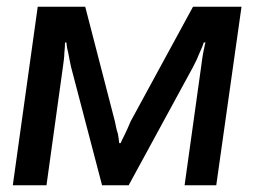

<svg xmlns="http://www.w3.org/2000/svg" viewBox="-20 -550 784 570"><path d="M18 0H118L167 -353C169 -368 171 -381 171 -392C172 -403 173 -413 173 -424H177C178 -413 180 -402 183 -391C185 -378 188 -366 191 -351L283 0H362L553 -351C561 -366 567 -379 572 -392C577 -403 582 -414 585 -424H590C587 -414 586 -404 583 -392C581 -381 579 -367 577 -351L528 0H622L697 -530H553L368 -190C362 -175 356 -163 351 -152C346 -143 342 -133 338 -125H334C333 -133 332 -142 330 -153C326 -164 324 -176 321 -190L233 -530H92Z"/></svg>

Font: Cheyenne Sans Medium
Style: Italic
Weight: 500
Italic angle: -8.13011°
Designer: The Public Sans project authors (U.S. Web Design System), Libre Franklin designed by Pablo Impallari and Rodrigo Fuenzal
Foundry: The Cheyenne Sans Project Authors
Version: Version 2.007